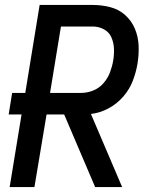

<svg xmlns="http://www.w3.org/2000/svg" viewBox="-20 -755 616 775"><path d="M19 0H119L168 -293H239L364 0H473L347 -295Q383 -299 417 -317Q451 -335 476.5 -364Q502 -393 515.5 -427.5Q529 -462 535 -498Q541 -534 539.5 -570.5Q538 -607 524.5 -639Q511 -671 485.5 -694Q460 -717 425.5 -726Q391 -735 354 -735H140L82 -380H29L15 -293H67ZM182 -380 226 -648H354Q378 -648 399 -637Q420 -626 429.5 -604.5Q439 -583 440 -559Q441 -535 437 -511Q433 -487 424 -463Q415 -439 397.5 -419Q380 -399 356 -389.5Q332 -380 308 -380Z"/></svg>

Font: Iosevka Sparkle Medium Oblique
Style: Regular
Weight: 500
Italic angle: -9°
Designer: Belleve Invis
Foundry: Belleve Invis
Version: Version 4.5.0; ttfautohint (v1.8.3)